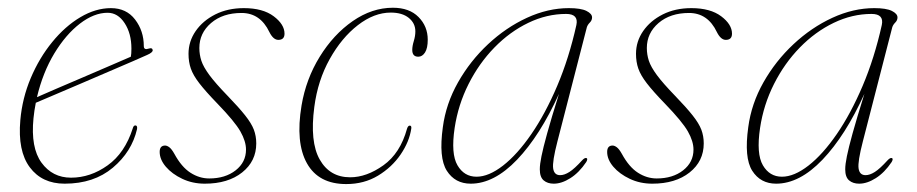

<svg xmlns="http://www.w3.org/2000/svg" viewBox="-20 -467 2368 496"><path d="M334 -133.5Q320.5 -75 271.5 -33.8Q222.5 7.5 147 7.5Q88.5 7.5 57 -34.8Q25.5 -77 32.5 -156.5Q37.5 -213.5 59.5 -265.5Q81.5 -317.5 114.8 -358.2Q148 -399 187.5 -422.5Q227 -446 266.5 -446Q306.5 -446 329 -416.5Q351.5 -387 351.5 -348Q351.5 -337 364.5 -341.5Q373.5 -344.5 374.5 -337.5Q375 -331.5 360 -325Q349 -320 321.8 -308.2Q294.5 -296.5 259 -281.2Q223.5 -266 186.8 -250.2Q150 -234.5 119.5 -221.5Q89 -208.5 72.5 -201.5Q68.5 -181.5 66.5 -161.5Q59 -85.5 87.2 -46.8Q115.5 -8 163.5 -8Q213.5 -8 258 -39.8Q302.5 -71.5 323 -135.5Q325 -143 329.5 -143Q335.5 -143 334 -133.5ZM258 -434Q223 -434 186.5 -406Q150 -378 120.2 -328.8Q90.5 -279.5 75.5 -216Q95 -224.5 127.2 -238.5Q159.5 -252.5 196.2 -268Q233 -283.5 265.5 -297.8Q298 -312 318 -320.5Q319.5 -327.5 319.5 -341.5Q319.5 -380.5 302 -407.2Q284.5 -434 258 -434Z M520.5 -6Q562 -6 588.8 -27Q615.5 -48 615.5 -80.5Q615.5 -102 601 -127.5Q586.5 -153 541.5 -199.5Q511 -231 495 -251.8Q479 -272.5 473 -289.8Q467 -307 467 -328Q467 -360 485.5 -386.8Q504 -413.5 536.2 -429.8Q568.5 -446 610 -446Q659 -446 687 -425Q715 -404 715 -380Q715 -364 699 -364Q686 -364 676 -384Q652.5 -433.5 604 -433.5Q555.5 -433.5 525.2 -407.5Q495 -381.5 495 -343Q495 -326 500.2 -310Q505.5 -294 521 -273Q536.5 -252 567.5 -220Q597 -189.5 613.2 -169Q629.5 -148.5 635.8 -132Q642 -115.5 642 -96.5Q642 -50.5 605.5 -21.5Q569 7.5 509 7.5Q477.5 7.5 451 -5Q424.5 -17.5 408.5 -36.2Q392.5 -55 392.5 -74.5Q392.5 -91 406.5 -91Q411.5 -91 417.5 -86.5Q423.5 -82 430.5 -69.5Q449 -35.5 472 -20.8Q495 -6 520.5 -6Z M989.5 -434.5Q946.5 -434.5 904.5 -402Q862.5 -369.5 831.8 -314.5Q801 -259.5 792 -191Q780 -100.5 806 -54.8Q832 -9 884.5 -9Q927 -9 970.5 -40Q1014 -71 1031.5 -134.5Q1034 -142.5 1038.5 -142.5Q1043.5 -142.5 1042.5 -135Q1037.5 -101 1015 -68Q992.5 -35 956.5 -13.2Q920.5 8.5 874.5 8.5Q803 8.5 773 -45Q743 -98.5 759 -194.5Q770.5 -263 806 -320.5Q841.5 -378 891.2 -412.5Q941 -447 995 -447Q1037.5 -447 1061.2 -423Q1085 -399 1085 -364.5Q1085 -342.5 1078 -331.5Q1071 -320.5 1060.5 -320.5Q1045 -320.5 1045 -338Q1045 -348 1049 -361Q1053 -374 1053 -386Q1053 -407 1036 -420.8Q1019 -434.5 989.5 -434.5Z M1420 -101.5Q1406.5 -49.5 1409 -32Q1411.5 -14.5 1427 -14.5Q1438 -14.5 1451 -22.8Q1464 -31 1484 -53Q1491 -60.5 1495.5 -58.5Q1499 -56.5 1494.5 -48.5Q1476 -21 1453.5 -6.8Q1431 7.5 1410.5 7.5Q1394.5 7.5 1384.5 -1Q1374.5 -9.5 1374.5 -29.5Q1374.5 -42.5 1378.8 -63.5Q1383 -84.5 1393.5 -122.5Q1404 -160.5 1424 -224.5Q1375 -116.5 1315.8 -54.5Q1256.5 7.5 1196 7.5Q1155.5 7.5 1134.2 -26Q1113 -59.5 1124 -138.5Q1132 -199 1163.2 -254.2Q1194.5 -309.5 1240.8 -352.8Q1287 -396 1341.2 -421Q1395.5 -446 1449.5 -446Q1480.5 -446 1495 -438.8Q1509.5 -431.5 1509.5 -422Q1509.5 -414.5 1503.8 -408.8Q1498 -403 1496 -396.5ZM1154.5 -136.5Q1144.5 -69.5 1161.8 -40Q1179 -10.5 1211 -10.5Q1242.5 -10.5 1279.5 -39.2Q1316.5 -68 1352.8 -120.8Q1389 -173.5 1419.5 -245.2Q1450 -317 1469 -402.5Q1475 -431 1442.5 -431Q1392.5 -431 1344.8 -408Q1297 -385 1257.2 -344.2Q1217.5 -303.5 1190.5 -250Q1163.5 -196.5 1154.5 -136.5Z M1676.5 -6Q1718 -6 1744.8 -27Q1771.5 -48 1771.5 -80.5Q1771.5 -102 1757 -127.5Q1742.5 -153 1697.5 -199.5Q1667 -231 1651 -251.8Q1635 -272.5 1629 -289.8Q1623 -307 1623 -328Q1623 -360 1641.5 -386.8Q1660 -413.5 1692.2 -429.8Q1724.5 -446 1766 -446Q1815 -446 1843 -425Q1871 -404 1871 -380Q1871 -364 1855 -364Q1842 -364 1832 -384Q1808.5 -433.5 1760 -433.5Q1711.5 -433.5 1681.2 -407.5Q1651 -381.5 1651 -343Q1651 -326 1656.2 -310Q1661.5 -294 1677 -273Q1692.5 -252 1723.5 -220Q1753 -189.5 1769.2 -169Q1785.5 -148.5 1791.8 -132Q1798 -115.5 1798 -96.5Q1798 -50.5 1761.5 -21.5Q1725 7.5 1665 7.5Q1633.5 7.5 1607 -5Q1580.5 -17.5 1564.5 -36.2Q1548.5 -55 1548.5 -74.5Q1548.5 -91 1562.5 -91Q1567.5 -91 1573.5 -86.5Q1579.5 -82 1586.5 -69.5Q1605 -35.5 1628 -20.8Q1651 -6 1676.5 -6Z M2209 -101.5Q2195.5 -49.5 2198 -32Q2200.5 -14.5 2216 -14.5Q2227 -14.5 2240 -22.8Q2253 -31 2273 -53Q2280 -60.5 2284.5 -58.5Q2288 -56.5 2283.5 -48.5Q2265 -21 2242.5 -6.8Q2220 7.5 2199.5 7.5Q2183.5 7.5 2173.5 -1Q2163.5 -9.5 2163.5 -29.5Q2163.5 -42.5 2167.8 -63.5Q2172 -84.5 2182.5 -122.5Q2193 -160.5 2213 -224.5Q2164 -116.5 2104.8 -54.5Q2045.5 7.5 1985 7.5Q1944.5 7.5 1923.2 -26Q1902 -59.5 1913 -138.5Q1921 -199 1952.2 -254.2Q1983.5 -309.5 2029.8 -352.8Q2076 -396 2130.2 -421Q2184.5 -446 2238.5 -446Q2269.5 -446 2284 -438.8Q2298.5 -431.5 2298.5 -422Q2298.5 -414.5 2292.8 -408.8Q2287 -403 2285 -396.5ZM1943.5 -136.5Q1933.5 -69.5 1950.8 -40Q1968 -10.5 2000 -10.5Q2031.5 -10.5 2068.5 -39.2Q2105.5 -68 2141.8 -120.8Q2178 -173.5 2208.5 -245.2Q2239 -317 2258 -402.5Q2264 -431 2231.5 -431Q2181.5 -431 2133.8 -408Q2086 -385 2046.2 -344.2Q2006.5 -303.5 1979.5 -250Q1952.5 -196.5 1943.5 -136.5Z"/></svg>

Font: Fraunces 72pt S000 Thin
Style: Italic
Weight: 100
Italic angle: -16°
Version: Version 1.000; ttfautohint (v1.8.3)